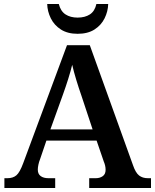

<svg xmlns="http://www.w3.org/2000/svg" viewBox="-20 -940 775 960"><path d="M2 0V-49H17Q45 -49 62 -63.5Q79 -78 96 -124L315 -714H429L645 -114Q658 -76 675.5 -62.5Q693 -49 719 -49H735V0H426V-49H459Q479 -49 493.5 -59Q508 -69 508 -91Q508 -102 505.5 -112.5Q503 -123 499 -132L463 -237H212L180 -143Q175 -131 172 -116.5Q169 -102 169 -92Q169 -70 183.5 -59.5Q198 -49 222 -49H256V0ZM232 -293H443L387 -462Q374 -499 361.5 -540Q349 -581 341 -616Q333 -583 321 -545Q309 -507 295 -468ZM368 -771Q318 -771 284.5 -792.5Q251 -814 234 -848.5Q217 -883 216 -920H274Q283 -884 307.5 -868Q332 -852 368 -852Q405 -852 429.5 -868Q454 -884 462 -920H521Q520 -883 503 -848.5Q486 -814 452.5 -792.5Q419 -771 368 -771Z"/></svg>

Font: Noto Serif Vithkuqi SemiBold
Style: Regular
Weight: 600
Version: Version 1.005